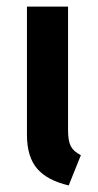

<svg xmlns="http://www.w3.org/2000/svg" viewBox="-20 -549 298 584"><path d="M187 -529V-153Q187 -120 195.5 -104Q204 -88 226 -77L189 15Q124 0 93 -36Q62 -72 62 -139V-529Z"/></svg>

Font: Fira Sans Condensed Medium
Style: Regular
Weight: 500
Width: 3
Designer: Carrois Corporate & Edenspiekermann AG
Foundry: Carrois Corporate GbR & Edenspiekermann AG
Version: Version 4.203;PS 004.203;hotconv 1.0.88;makeotf.lib2.5.64775